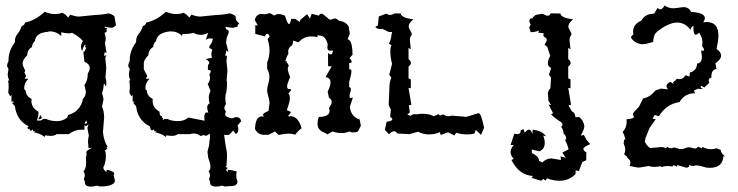

<svg xmlns="http://www.w3.org/2000/svg" viewBox="-20 -488 2706 704"><path d="M144 -444.8Q165 -436.5 178.7 -436.5Q198.2 -436.5 208.5 -441.4Q215.3 -438 220.7 -433.3Q226.1 -428.7 230 -423.3L237.3 -434.1Q257.8 -427.2 269.5 -427.2L329.1 -433.1Q353.5 -433.6 377.9 -439Q390.6 -436 399.4 -428.7L405.3 -395Q397.9 -388.2 392.1 -386.7Q390.6 -386.2 388.7 -386.2Q380.9 -386.2 362.8 -390.1Q362.8 -385.3 371.6 -385.3H373Q370.1 -380.9 370.1 -378.4Q370.1 -376 371.6 -375Q371.6 -369.6 363.3 -367.7Q367.7 -355 367.7 -345.2Q367.7 -337.4 364.7 -331.5L370.6 -293.9L363.8 -296.4L361.3 -283.2L370.1 -285.6Q366.2 -278.8 366.2 -272.9L369.6 -239.3L366.7 -202.6Q370.1 -195.3 370.1 -181.6Q370.1 -172.9 367.2 -172.9Q364.7 -172.9 363.8 -180.7Q359.9 -180.7 359.9 -175.3Q359.9 -161.6 354 -147Q359.4 -130.9 359.4 -123L354 -96.7Q361.8 -81.5 361.8 -55.7L357.4 -3.4Q361.8 32.2 374 48.8L370.1 54.2L374 57.6L364.7 63Q368.2 69.3 368.2 85Q368.2 102.5 361.3 121.6Q358.9 122.6 358.9 126Q358.9 137.2 372.1 142.1L370.1 134.8Q383.8 134.8 398.9 145.5L397 156.2L401.4 173.3Q401.4 180.7 395.8 185.1Q390.1 189.5 381.6 191.9Q373 194.3 363.3 195.1Q353.5 195.8 345.2 195.8Q339.4 192.9 334.5 192.9Q330.6 192.9 326.7 194.8L313.5 196.3Q303.7 196.3 297.6 192.9Q291.5 189.5 291.5 182.6Q291.5 176.8 287.1 168Q291 162.6 291 156.2Q291 148.4 286.1 139.6Q295.9 131.3 295.9 106.9Q295.9 98.6 294.9 88.4Q297.4 84 297.4 77.6Q297.4 73.2 296.4 68.4Q302.7 60.5 318.8 53.7L304.7 55.2L302.7 33.2Q302.7 20.5 305.7 9.3L300.3 -19.5Q303.7 -24.4 303.7 -31.7V-33.7Q300.3 -25.9 294.9 -25.9L289.6 -28.3V-12.2L279.8 -12.7Q254.4 -12.7 231.9 3.9H187Q180.7 10.3 164.6 10.3L145 8.3L144 14.2Q131.8 5.4 123.3 2.4Q114.7 -0.5 104 -3.4L109.9 -7.3L101.1 -6.8V-14.2Q97.2 -8.8 93.8 -8.8L88.4 -10.7L89.4 -13.2Q88.4 -16.1 86.9 -16.1Q85.9 -16.1 84 -14.2L80.1 -19L85 -24.9Q41 -46.4 34.7 -98.6L23.9 -110.8L30.8 -112.3L27.8 -116.7L22 -114.7V-139.6L17.1 -135.3L10.3 -147.9L11.7 -167Q11.7 -185.1 9.8 -190.4L13.2 -195.3Q8.3 -204.6 8.3 -216.8L11.2 -234.9L5.9 -245.1Q5.9 -253.9 11.2 -263.7V-267.6Q11.2 -301.8 34.7 -333.5Q34.7 -345.2 36.9 -351.1Q39.1 -356.9 42.7 -361.6Q46.4 -366.2 50.8 -372.8Q55.2 -379.4 59.6 -392.6Q69.3 -395 72.3 -405.3Q109.4 -413.1 144 -444.8ZM230 -66.4Q274.9 -79.1 284.2 -125.5Q294.9 -136.2 294.9 -152.3L289.6 -175.8Q301.8 -192.4 301.8 -216.8V-218.8Q309.1 -229.5 309.1 -238.3Q309.1 -252.9 289.6 -261.7L285.6 -297.9Q291.5 -299.3 292 -303Q292.5 -306.6 295.4 -310.1Q296.4 -311 296.4 -311.5Q296.4 -314 292 -315.4Q293.5 -319.3 293.5 -321.3Q293.5 -323.7 292 -323.7Q287.6 -323.7 281.2 -300.3Q276.9 -308.1 276.9 -316.4Q276.9 -327.1 284.2 -337.4Q272 -352.5 244.6 -367.7Q239.3 -365.7 231.9 -365.7Q220.7 -365.7 204.6 -369.6V-355.5Q187 -373 161.6 -373L154.8 -371.1Q111.3 -368.2 107.9 -337.4Q98.1 -329.6 97.2 -315.4Q80.6 -306.6 79.6 -285.2Q63 -269 63 -255.9Q63 -247.6 67.6 -239.3Q72.3 -231 72.3 -227.1L69.3 -223.1L75.7 -210L70.3 -199.2H84Q68.8 -184.6 68.8 -165.5V-161.1L74.2 -155.8Q75.2 -135.3 95.7 -125.5L95.2 -118.7Q95.2 -92.3 120.6 -78.6L121.1 -73.2Q121.1 -61 115.2 -46.4L125.5 -45.9H126.5Q131.3 -45.9 138.7 -51.8H149.4Q165.5 -43.9 188.5 -43.9Q210.9 -43.9 226.6 -57.1ZM127.9 -66.4 133.3 -57.1Q133.3 -51.3 120.6 -50.3ZM290.5 -36.6Q290.5 -34.7 293 -34.7H294.4Q298.8 -35.2 298.8 -39.1L296.4 -46.4Z M588.4 -444.8Q609.4 -436.5 623 -436.5Q642.6 -436.5 652.8 -441.4Q659.7 -438 665 -433.3Q670.4 -428.7 674.3 -423.3L681.6 -434.1Q702.1 -427.2 713.9 -427.2L773.4 -433.1Q797.9 -433.6 822.3 -439Q835 -436 843.8 -428.7Q843.8 -417.5 847.7 -411.6L857.4 -400.9Q851.1 -398.4 851.1 -392.1V-390.1Q842.3 -388.2 836.4 -386.7Q835 -386.2 833 -386.2Q825.2 -386.2 807.1 -390.1Q807.1 -379.9 813 -378.9Q818.8 -377.9 818.8 -369.6L816.4 -362.3Q809.6 -349.6 809.1 -331.5L817.4 -296.9L810.1 -303.2L805.7 -283.2L812 -284.2L810.5 -263.2L814 -229.5L811 -192.9Q812.5 -189.5 812.5 -181.2Q812.5 -170.4 810.1 -150.4Q806.2 -141.1 806.2 -128.4Q806.2 -118.2 808.6 -106.4Q802.7 -99.1 802.7 -92.3Q802.7 -85.4 808.6 -79.6Q805.7 -73.2 805.7 -68.8Q805.7 -62 812.5 -60.1Q823.7 -54.2 831.1 -54.2Q836.9 -54.2 840.3 -58.1Q843.8 -58.6 846.7 -58.6Q860.8 -58.6 864.3 -43.5L851.1 -27.8Q854 -19.5 854 -13.2Q854 -2 844.7 3.4L835 -9.3L819.8 6.8L801.8 6.3Q806.2 42 809.3 55.7Q812.5 69.3 812.5 85L810.5 121.1Q807.6 121.6 807.6 123Q807.6 124.5 814.9 127.9Q809.6 132.3 809.6 135.7Q809.6 139.6 816.4 142.1L814.5 134.8Q828.1 134.8 848.1 140.6L846.2 151.4Q846.2 166.5 848.4 170.2Q850.6 173.8 850.6 178.2Q850.6 185.5 845 189.9Q839.4 194.3 828.6 194.3Q817.4 194.3 814.9 195.1Q812.5 195.8 804.2 195.8Q798.3 192.9 793.5 192.9Q789.6 192.9 785.6 194.8L772.5 196.3Q762.7 196.3 756.6 192.9Q750.5 189.5 750.5 182.6Q750.5 176.8 746.1 168Q750 162.6 750 156.2Q750 148.4 745.1 139.6Q751.5 134.8 751.5 123.5Q751.5 111.3 743.7 91.3L740.7 68.4L747.1 43Q747.1 30.3 750 19L749 1.5Q739.7 9.8 733.9 9.8Q730.5 9.8 728 6.8L715.3 10.7Q704.1 1.5 690.4 1.5Q683.6 1.5 676.3 3.9H631.3Q625 10.3 608.9 10.3L589.4 8.3L588.4 14.2Q576.2 5.4 567.6 2.4Q559.1 -0.5 548.3 -3.4L554.2 -7.3L545.4 -6.8V-14.2Q542.5 -10.3 538.1 -10.3Q536.6 -10.3 534.7 -10.7Q530.8 -16.1 530.8 -19Q530.8 -22 529.3 -24.9Q485.4 -46.4 479 -98.6L468.3 -110.8Q473.1 -112.8 473.1 -116.2L466.3 -114.7V-139.6L461.4 -135.3L454.6 -147.9L456.1 -167Q456.1 -185.1 454.1 -190.4L457.5 -195.3Q452.6 -204.6 452.6 -216.8L455.6 -234.9L450.2 -245.1Q450.2 -253.9 455.6 -263.7V-267.6Q455.6 -301.8 479 -333.5Q479 -345.2 481.2 -351.1Q483.4 -356.9 487.1 -361.6Q490.7 -366.2 495.1 -372.8Q499.5 -379.4 503.9 -392.6Q513.7 -395 516.6 -405.3Q553.7 -413.1 588.4 -444.8ZM689.9 -53.2 730 -45.4Q729 -53.2 729 -59.1Q729 -75.7 739.3 -75.7Q741.2 -75.7 743.7 -75.2Q739.7 -86.4 739.7 -93.8Q739.7 -105 748.5 -108.9Q745.6 -120.1 745.6 -129.4Q745.6 -143.6 752 -153.8L741.7 -180.2Q750 -190.9 750 -202.1Q750 -208.5 747.6 -215.3Q752.9 -222.2 752.9 -226.1Q752.9 -231.4 742.7 -231.9Q742.2 -236.3 742.2 -240.2Q742.2 -250 746.1 -254.4Q747.6 -255.9 747.6 -257.3Q747.6 -263.2 734.4 -271.5L757.3 -276.4Q754.9 -284.7 754.9 -291Q754.9 -295.9 756.8 -299.8Q757.8 -301.8 757.8 -303.7Q757.8 -308.1 751.5 -310.1Q747.1 -311.5 747.1 -314.9Q747.1 -318.4 751 -323.2Q758.8 -333.5 760.7 -346.2Q755.4 -347.2 751 -347.2Q739.7 -347.2 734.4 -340.8L743.2 -367.7Q730 -360.4 716.3 -360.4Q702.6 -360.4 689 -367.7Q676.3 -363.3 649.4 -363.3L647 -356.4Q631.3 -373 606 -373H604.5Q555.7 -368.2 552.2 -337.4Q542.5 -329.6 541.5 -315.4Q524.9 -306.6 523.9 -285.2Q507.3 -269 507.3 -255.9V-240.2L506.8 -239.7Q506.8 -231.9 520 -210L514.6 -199.2H528.3Q513.2 -184.6 513.2 -165.5V-161.1L518.6 -155.8Q519.5 -135.3 540 -125.5L539.6 -118.7Q539.6 -92.3 564.9 -78.6L565.4 -73.2Q565.4 -62 573.7 -62H575.2Q573.2 -59.1 573.2 -57.6Q573.2 -56.2 575.2 -56.2Q577.6 -56.2 577.6 -53.7Q577.6 -52.7 577.1 -50.8Q576.7 -49.8 576.7 -49.3Q576.7 -48.3 577.1 -48.3Q578.6 -48.3 583 -51.8H593.8Q609.9 -43.9 632.8 -43.9Q655.3 -43.9 670.9 -57.1Z M1001.5 6.8 988.3 -5.9 964.4 6.3H947.8Q925.3 6.3 915 -15.1Q916.5 -61.5 941.4 -61.5L944.8 -59.6L947.8 -63.5L943.4 -64.9Q943.4 -73.2 964.4 -81.1L968.3 -110.8Q968.3 -118.7 963.9 -134Q959.5 -149.4 959.5 -156.7Q959.5 -167.5 963.6 -180.9Q967.8 -194.3 967.8 -205.6Q967.8 -221.7 959.5 -235.8V-258.8Q968.3 -279.8 968.3 -303.2Q968.3 -319.8 961.4 -344.7L968.8 -355Q963.9 -364.3 959.5 -364.3Q955.1 -364.3 951.2 -354.5L916 -363.8V-395.5L925.3 -394.5L914.1 -415Q919.9 -437 939.9 -437L951.7 -435.5L969.7 -439.9L986.3 -430.7Q991.2 -436.5 1001.5 -436.5Q1010.7 -436.5 1024.9 -430.7Q1033.7 -399.9 1040 -399.9Q1043.9 -399.9 1047.9 -418.9H1062.5L1078.6 -407.7L1081.5 -415.5L1106 -436L1116.2 -419.9L1123 -437.5L1149.4 -430.7Q1152.8 -438 1158.7 -438Q1163.6 -438 1175.5 -426.8Q1187.5 -415.5 1191.9 -415.5L1206.1 -420.4Q1214.8 -420.4 1224.1 -411.1Q1244.6 -410.2 1258.3 -392.1L1262.7 -364.3L1254.4 -344.2Q1272.5 -340.8 1272.5 -287.1L1261.2 -274.9Q1269.5 -266.6 1269.5 -262.2Q1269.5 -256.8 1260.3 -256.3L1260.7 -232.9L1264.2 -233.9Q1268.6 -233.9 1268.6 -225.6Q1268.6 -217.8 1260.3 -187V-168.5Q1266.6 -168 1266.6 -160.6Q1266.6 -154.3 1262.2 -142.6V-128.9L1273.9 -129.9L1262.7 -96.2Q1267.1 -59.6 1298.8 -49.8L1303.2 -26.9L1292.5 -5.9Q1286.1 -2.4 1276.9 -2.4Q1267.6 -2.4 1261.2 -5.9Q1247.1 0 1231.9 0Q1216.3 0 1199.7 -5.9L1178.7 5.4Q1178.7 2 1173.3 0Q1168 -2 1161.6 -5.1Q1155.3 -8.3 1149.9 -14.9Q1144.5 -21.5 1144.5 -34.7Q1144.5 -49.3 1149.4 -59.1Q1188.5 -60.1 1188.5 -81.5L1186.5 -92.8Q1196.3 -105.5 1196.3 -114.3Q1196.3 -123 1186 -129.9L1181.6 -152.3Q1191.9 -172.9 1191.9 -186Q1191.9 -202.6 1173.8 -205.6L1196.3 -245.1H1183.1L1182.6 -293.5Q1189 -288.6 1193.4 -288.6Q1198.2 -288.6 1198.2 -294.9Q1200.7 -296.9 1200.7 -299.3Q1200.7 -301.3 1198.7 -303.2L1190.9 -301.8Q1180.2 -301.8 1180.2 -314.9L1181.6 -326.2Q1173.3 -357.4 1152.3 -357.4Q1148.4 -357.4 1145 -360.4L1143.6 -351.1Q1135.3 -354.5 1121.1 -354.5Q1093.8 -354.5 1074.2 -332.5L1055.7 -339.4L1051.8 -322.8Q1036.6 -313.5 1036.6 -299.3L1037.6 -291.5Q1026.9 -272 1026.9 -263.2H1032.7Q1031.2 -260.3 1031.2 -258.8Q1031.2 -257.8 1032.5 -257.1Q1033.7 -256.3 1035.4 -254.9Q1037.1 -253.4 1037.1 -250Q1038.6 -247.6 1038.6 -245.6Q1038.6 -244.1 1036.9 -242.7Q1035.2 -241.2 1035.2 -237.8Q1035.2 -225.1 1043.9 -205.6Q1032.7 -180.2 1032.7 -171.9Q1032.7 -161.6 1039.6 -161.6L1043.5 -162.1L1048.3 -158.7L1037.6 -145Q1043 -138.2 1043 -127.4Q1043 -115.2 1031.7 -84.5L1047.4 -77.1L1035.2 -61L1040 -62.5Q1041 -60.5 1042 -60.5Q1043 -60.5 1044.4 -62Q1073.7 -62 1085.9 -17.6Q1073.2 -8.8 1062.5 5.9Q1049.8 2 1040 2Q1022.9 2 1001.5 6.8Z M1391.1 -12.2 1397.5 -41.5Q1418.5 -44.4 1418.5 -50.8Q1418.5 -54.2 1410.6 -59.6L1413.1 -85.9L1405.3 -103L1407.7 -165.5Q1407.7 -186.5 1415 -203.6L1407.2 -213.9L1417.5 -253.9Q1414.1 -267.6 1412.6 -279.1Q1411.1 -290.5 1411.1 -299.8Q1411.1 -314.5 1415.5 -321.8L1405.8 -328.6Q1414.1 -341.3 1416 -364.3L1418 -370.6H1405.8L1381.8 -382.3Q1377.9 -381.3 1374.5 -381.3Q1364.7 -381.3 1357.4 -387.2L1357.9 -391.1L1365.2 -394L1369.1 -427.7L1396.5 -438L1407.2 -433.1Q1418 -433.1 1427.7 -439L1449.2 -438.5Q1450.7 -422.9 1495.6 -417Q1478.5 -402.8 1478.5 -391.1Q1478.5 -387.7 1480.2 -383.8Q1481.9 -379.9 1484.1 -376.2Q1486.3 -372.6 1488 -369.1Q1489.7 -365.7 1489.7 -363.3Q1489.7 -360.8 1488.8 -359.4Q1487.8 -357.9 1486.3 -355.7Q1484.9 -353.5 1483.9 -349.9Q1482.9 -346.2 1482.9 -339.8L1486.3 -307.1L1478 -312.5V-271.5Q1486.8 -264.2 1486.8 -257.3Q1486.8 -250.5 1478 -244.1V-200.7L1486.3 -196.8V-164.1L1478 -166L1488.3 -104L1479 -101.6L1482.9 -76.2L1473.6 -67.9L1485.4 -63Q1490.2 -69.3 1502.4 -69.3Q1504.9 -69.3 1507.3 -68.8Q1518.1 -70.8 1528.8 -70.8Q1542.5 -70.8 1555.7 -67.9L1570.8 -62L1588.9 -69.8Q1590.3 -64.9 1594.7 -64.9Q1598.6 -64.9 1605 -68.8Q1614.3 -62 1624.5 -62Q1630.4 -62 1636.2 -64L1690.4 -59.6L1733.4 -72.8Q1733.9 -73.2 1734.9 -73.2Q1744.1 -73.2 1754.9 -19.5L1743.7 6.8L1724.6 -11.7L1719.7 1.5Q1709 4.9 1694.8 4.9Q1668.5 4.9 1652.8 -1.5L1646 8.8L1623 -2.9L1596.2 6.8L1592.3 -3.4Q1576.2 4.9 1550.8 4.9Q1533.7 4.9 1512.7 -4.9L1481.4 3.9L1437 1.5Q1431.6 -6.8 1424.8 -6.8Q1416.5 -6.8 1406.2 4.4Z M2034.7 -438.5Q2036.1 -422.9 2081.1 -417Q2064 -402.8 2064 -391.1Q2064 -387.7 2065.7 -383.8Q2067.4 -379.9 2069.6 -376.2Q2071.8 -372.6 2073.5 -369.1Q2075.2 -365.7 2075.2 -363.3Q2075.2 -360.8 2074.2 -359.4Q2073.2 -357.9 2071.8 -355.7Q2070.3 -353.5 2069.3 -349.9Q2068.4 -346.2 2068.4 -339.8L2071.8 -307.1L2063.5 -312.5V-271.5Q2072.3 -264.2 2072.3 -257.3Q2072.3 -250.5 2063.5 -244.1V-200.7L2071.8 -196.8V-164.1L2063.5 -166L2073.7 -104L2064.5 -101.6L2076.7 -80.1Q2088.9 -74.7 2089.8 -58.1L2103.5 -59.1Q2119.6 -47.4 2122.6 -25.4Q2122.6 -14.6 2109.4 9.3L2120.6 6.8L2130.9 24.9L2144 40.5Q2119.1 50.8 2119.1 58.1Q2119.1 65.4 2129.9 70.3L2129.4 99.6L2115.2 106L2102.5 139.6L2090.8 136.2L2090.3 150.4Q2065.9 174.8 2031.2 174.8Q2009.8 174.8 1985.8 166L1980 174.3L1972.2 168L1964.4 174.8L1928.7 164.1L1934.1 157.2Q1883.8 154.8 1855.5 99.1L1863.8 93.8Q1852.1 83 1852.1 69.8Q1852.1 57.6 1863.8 43.5L1852.1 43.9L1865.7 2.4L1876.5 3.9Q1889.2 3.9 1889.2 -8.8V-10.7L1899.9 -14.2L1903.8 -1Q1913.1 -12.7 1919.4 -12.7Q1927.2 -12.7 1931.6 2.9L1933.6 -12.2Q1967.8 -8.8 1981.9 11.7L1971.7 8.8Q1977.5 24.4 1977.5 36.1Q1977.5 58.1 1958 66.9L1929.7 60.1L1930.7 73.2Q1956.5 86.4 1956.5 101.6L1968.3 107.9Q1983.4 92.8 2002 92.8L2037.1 98.6L2035.2 85.4L2054.2 90.8L2042 71.3L2064.9 59.6Q2059.6 38.6 2052.2 27.3Q2055.7 22.5 2055.7 17.6Q2055.7 9.3 2046.4 1.5Q2046.4 -11.2 2037.6 -22.9Q2042.5 -27.3 2042.5 -31.7Q2042.5 -38.6 2029.8 -44.9Q2011.2 -57.6 2000.5 -68.4L2007.8 -73.2L1991.7 -104.5L2000.5 -103L1990.7 -119.1Q1989.7 -131.3 1989.3 -142.6Q1988.8 -143.6 1988.8 -144Q1988.8 -154.8 1998 -164.6L2000.5 -203.6L1992.7 -213.9L2001 -238.8Q1988.8 -243.7 1988.8 -256.8Q1988.8 -267.6 1997.6 -283.2L1986.3 -316.9L1976.6 -323.7Q1984.9 -336.4 1984.9 -342.3Q1984.9 -345.7 1982.9 -347.4Q1981 -349.1 1978.5 -350.8Q1976.1 -352.5 1974.1 -354.2Q1972.2 -356 1972.2 -359.4L1974.1 -365.7L1953.6 -368.2L1956.5 -376.5Q1944.3 -370.1 1925.8 -370.1L1920.4 -387.7L1925.8 -397.5L1920.9 -408.7Q1920.9 -420.9 1928.2 -420.9Q1929.7 -420.9 1931.6 -420.4Q1936.5 -428.7 1945.3 -433.6L1968.8 -437.5L1985.4 -430.2Q1997.6 -430.2 1998.5 -439Z M2277.3 -50.8Q2304.2 -52.2 2304.2 -60.1Q2304.2 -64 2300.3 -66.4L2302.7 -75.2L2323.2 -97.2L2337.9 -127Q2361.8 -130.4 2383.3 -156.2L2391.6 -159.7V-158.7L2402.8 -163.1L2429.2 -160.6Q2423.8 -167.5 2423.8 -172.4Q2423.8 -181.2 2438 -188L2449.2 -180.2L2448.2 -186L2462.4 -199.2L2471.2 -197.8Q2485.4 -197.8 2494.1 -212.4L2507.8 -207L2509.8 -222.2Q2534.7 -228.5 2536.1 -254.9Q2553.7 -256.8 2553.7 -280.3L2550.8 -302.7L2556.6 -301.8Q2561.5 -301.8 2561.5 -305.7Q2561.5 -309.6 2554.2 -319.3L2555.7 -332Q2555.7 -350.1 2543.5 -368.2Q2536.1 -360.8 2531.2 -360.8Q2522.5 -360.8 2522.5 -384.8L2522.9 -392.6Q2516.1 -392.6 2511.7 -378.9Q2491.7 -405.3 2463.4 -405.3Q2431.6 -405.3 2389.6 -372.1L2381.8 -363.8Q2375.5 -350.1 2375 -334L2348.1 -327.1L2332 -325.7Q2303.2 -331.1 2293 -351.6Q2296.4 -356.9 2302.2 -361.8L2301.3 -372.1Q2301.3 -399.4 2332 -412.6Q2343.8 -437 2378.4 -438L2391.1 -459Q2396.5 -453.6 2400.9 -453.6Q2408.7 -453.6 2417 -467.8Q2431.6 -457.5 2450.7 -457.5L2485.4 -461.9Q2505.9 -461.9 2514.2 -444.3Q2564.5 -441.4 2564.5 -421.4Q2564.5 -415 2558.6 -406.2L2571.3 -407.2Q2614.3 -407.2 2614.3 -356.9Q2614.3 -341.3 2607.4 -308.6Q2624 -296.9 2624 -284.2Q2624 -270.5 2603 -255.9L2607.4 -234.9Q2588.4 -233.4 2588.4 -206.1V-203.1Q2578.6 -201.7 2578.6 -192.9L2580.6 -184.1L2562.5 -167L2552.2 -173.3L2547.9 -168.9L2557.1 -161.1L2539.6 -162.6L2524.4 -156.2L2528.3 -146Q2489.7 -146 2471.7 -113.8Q2424.3 -106.9 2396 -62.5H2393.1L2380.9 -66.9L2372.6 -53.2L2384.3 -50.8L2361.8 -19L2347.2 17.1L2344.2 31.7Q2357.4 54.7 2366.2 54.7L2403.8 51.3Q2417 51.3 2420.4 56.6L2428.2 49.8Q2431.2 55.7 2439.5 55.7L2453.6 52.7Q2467.8 58.6 2477.5 58.6Q2485.8 58.6 2491.9 55.4Q2498 52.2 2505.9 52.2Q2512.7 52.2 2518.3 54.4Q2523.9 56.6 2531.7 56.6L2540.5 49.8L2552.2 55.7L2556.2 50.8Q2570.8 59.1 2586.4 59.1Q2597.7 59.1 2606.9 55.7L2622.6 61.5Q2622.6 73.7 2638.2 85L2632.3 85.4Q2629.9 127.4 2582 127.4L2569.3 126.5Q2543.5 118.2 2530.8 118.2L2523.9 120.6Q2515.1 120.6 2505.9 117.2L2507.3 122.1L2498.5 127.4L2463.4 117.2L2460.9 124Q2456.5 118.7 2451.2 118.7H2449.2Q2445.8 118.7 2445.8 122.6L2429.7 120.6Q2417 120.6 2403.3 125L2404.8 121.1Q2389.2 124 2378.9 124Q2366.7 124 2358.4 120.6Q2326.7 126.5 2321.3 126.5Q2314.9 126.5 2288.1 120.1Q2291.5 115.7 2291.5 107.9Q2291.5 98.1 2279.8 90.8Q2279.8 88.9 2280.3 87.4Q2273.9 83 2268.1 77.1Q2272.5 70.8 2272.5 61Q2272.5 51.3 2266.6 37.1L2269 23.4L2273.4 23.9L2269.5 10.3Q2269.5 5.9 2262.7 -3.9Q2277.8 -19 2277.8 -42Z"/></svg>

Font: Truetypewriter PolyglOTT
Style: Regular
Weight: 400
Designer: Sergey Beatoff a.k.a. Sam_T
Version: Version 3.76